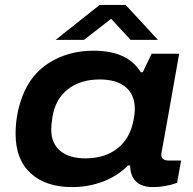

<svg xmlns="http://www.w3.org/2000/svg" viewBox="-20 -744 779 776"><path d="M205.1 -583 382.8 -724.1H487.8L618.2 -583H507.8L429.2 -668L319.8 -583ZM272 12.2Q165 12.2 104 -43.7Q43 -99.6 43 -203.1Q43 -281.2 69.8 -353Q104 -444.3 180.9 -491.7Q257.8 -539.1 358.9 -539.1Q496.1 -539.1 548.8 -452.1H557.1L592.8 -526.9H704.1L681.2 -397Q669.9 -334 660.4 -280.3Q650.9 -226.6 646 -199.7Q641.1 -172.9 637.5 -153.3Q633.8 -133.8 632.8 -127.4Q631.8 -121.1 631.8 -120.1Q631.8 -95.2 661.1 -95.2H711.9L695.8 -4.9Q646.5 12.2 598.1 12.2Q539.1 12.2 517.1 -26.9Q505.9 -48.3 505.9 -75.2H497.1Q456.5 -33.2 397 -10.5Q337.4 12.2 272 12.2ZM325.2 -104Q403.8 -104 455.1 -144.5Q506.3 -185.1 520 -259.8Q524.9 -284.7 524.9 -303.2Q524.9 -361.3 487.8 -392.1Q450.7 -422.9 382.8 -422.9Q305.2 -422.9 254.4 -383.3Q203.6 -343.8 191.9 -271Q187 -237.3 187 -221.2Q187 -165 223.1 -134.5Q259.3 -104 325.2 -104Z"/></svg>

Font: Archivo Expanded SemiBold
Style: Italic
Weight: 600
Width: 7
Italic angle: -10°
Designer: Hector Gatti
Foundry: Omnibus-Type
Version: Version 2.001